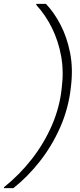

<svg xmlns="http://www.w3.org/2000/svg" viewBox="-55 -826 409 986"><path d="M181 -806Q223 -762 256 -698.5Q289 -635 305 -554.5Q321 -474 309 -378Q297 -269 254 -172Q211 -75 148.5 4Q86 83 14 140H-35L-34 135Q46 71 109 -10Q172 -91 212 -183.5Q252 -276 262 -374Q273 -460 259 -537.5Q245 -615 212 -682Q179 -749 131 -801L132 -806Z"/></svg>

Font: DM Sans 28pt ExtraLight
Style: Italic
Weight: 250
Italic angle: -10°
Version: Version 4.004;gftools[0.9.30]